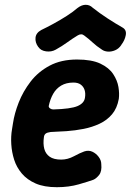

<svg xmlns="http://www.w3.org/2000/svg" viewBox="-20 -764 545 800"><path d="M217 16Q164 16 128.5 0.5Q93 -15 71 -41Q49 -67 39 -98.5Q29 -130 27 -163Q25 -196 30 -225L34 -250Q40 -291 58 -337Q76 -383 107.5 -424Q139 -465 187 -490.5Q235 -516 301 -516Q362 -516 398 -499Q434 -482 451.5 -455.5Q469 -429 473.5 -401.5Q478 -374 475 -352Q468 -313 447 -288Q426 -263 395 -248.5Q364 -234 328.5 -227Q293 -220 257 -217.5Q221 -215 191 -214Q176 -212 170 -207Q164 -202 163 -193Q159 -165 164.5 -144Q170 -123 187 -111Q204 -99 235 -99Q262 -99 288 -113Q314 -127 331 -133Q349 -139 364.5 -132Q380 -125 391 -110.5Q402 -96 402 -80Q405 -50 393 -35Q381 -20 369 -15Q350 -8 308.5 4Q267 16 217 16ZM202 -308Q275 -310 303 -322Q331 -334 334 -357Q337 -375 332.5 -389Q328 -403 316.5 -411.5Q305 -420 286 -420Q256 -420 235 -407.5Q214 -395 201.5 -373Q189 -351 183 -322Q183 -316 189 -312Q195 -308 202 -308ZM491 -649Q508 -639 504 -617.5Q500 -596 486 -578L485 -576Q475 -561 459.5 -554.5Q444 -548 429.5 -549Q415 -550 405 -557Q382 -572 366 -587Q350 -602 331 -616Q319 -626 303 -616Q280 -602 259.5 -587Q239 -572 212 -557Q194 -547 172 -550Q150 -553 140 -568L139 -569Q126 -587 128 -607Q130 -627 152 -639Q175 -650 203.5 -665.5Q232 -681 258.5 -698Q285 -715 302 -730Q320 -744 337 -744Q354 -744 366 -732Q395 -709 428 -687.5Q461 -666 491 -649Z"/></svg>

Font: Winky Sans SemiBold
Style: Italic
Weight: 600
Italic angle: -8.97852°
Designer: Simon Atzbach
Foundry: typofactur
Version: Version 1.205